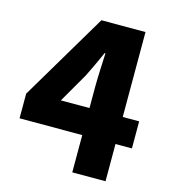

<svg xmlns="http://www.w3.org/2000/svg" viewBox="-111 -836 830 926"><g transform="rotate(15 304.5 -372.5)"><path d="M192 -321 277 -468C298 -510 318 -553 337 -596H341C339 -548 335 -477 335 -430V-321ZM335 0H501V-186H583V-321H501V-745H281L22 -309V-186H335Z"/></g></svg>

Font: Source Han Sans HK Heavy
Style: Regular
Weight: 900
Designer: Ryoko NISHIZUKA 西塚涼子 (kana, bopomofo & ideographs); Paul D. Hunt (Latin, Greek & Cyrillic); Sandoll Communications 산돌커뮤니
Foundry: Adobe
Version: Version 2.000;hotconv 1.0.107;makeotfexe 2.5.65593